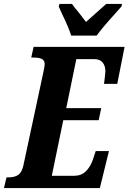

<svg xmlns="http://www.w3.org/2000/svg" viewBox="-40 -951 650 971"><path d="M-7 -54H3Q33 -54 51.5 -66Q70 -78 78 -113L180 -589Q186 -617 186 -626Q186 -646 171.5 -653Q157 -660 128 -660H118L130 -714H590L553 -527H486Q487 -532 490 -558Q493 -584 493 -590Q493 -618 479 -635Q465 -652 437 -652H346L295 -404H472L459 -343H280L222 -62H335Q371 -62 394 -84.5Q417 -107 430 -144L444 -187H511L465 0H-20ZM270 -889 257 -918 261 -931H324Q334 -916 358 -888Q365 -878 375 -866Q385 -854 395 -840L497 -931H577L574 -918L544 -884Q474 -807 449 -771H320Q309 -808 270 -889Z"/></svg>

Font: Noto Serif CondExtraBold
Style: Italic
Weight: 800
Width: 3
Italic angle: -12°
Designer: Monotype Design Team
Foundry: Monotype Imaging Inc.
Version: Version 1.001